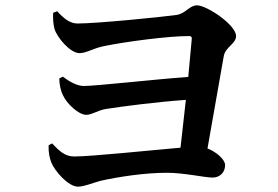

<svg xmlns="http://www.w3.org/2000/svg" viewBox="-20 -728 1040 719"><path d="M175 -191 162 -184C161 -156 166 -136 172 -120C184 -89 235 -29 272 -29C295 -29 327 -43 357 -51C425 -66 521 -81 605 -81C669 -81 747 -63 776 -63C803 -63 823 -82 823 -110C823 -130 791 -159 757 -172L818 -518C824 -552 864 -564 864 -593C864 -635 754 -708 718 -708C689 -708 677 -678 641 -672C584 -664 342 -640 270 -640C241 -640 218 -660 194 -686L179 -680C178 -660 179 -640 184 -620C193 -589 242 -529 278 -529C303 -529 329 -547 368 -555C456 -573 612 -593 688 -593C696 -593 699 -590 698 -581L685 -440C561 -431 339 -406 294 -406C268 -406 239 -423 215 -441L202 -434C202 -414 207 -388 216 -371C230 -340 274 -298 303 -298C325 -298 343 -314 377 -320C442 -330 564 -346 676 -354L656 -175C540 -165 322 -142 258 -142C222 -142 201 -164 175 -191Z"/></svg>

Font: Noto Serif CJK HK
Style: Bold
Weight: 700
Designer: Ryoko NISHIZUKA 西塚涼子 (kana & ideographs); Frank Grießhammer (Latin, Greek & Cyrillic); Wenlong ZHANG 张文龙 (bopomofo); San
Foundry: Adobe
Version: Version 2.001;hotconv 1.1.0;makeotfexe 2.6.0